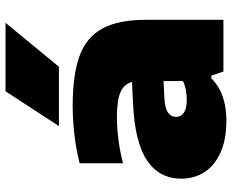

<svg xmlns="http://www.w3.org/2000/svg" viewBox="-94 -754 859 712"><g transform="rotate(-90 336.0 -398.5)"><path d="M618 -287V0H426L411 -45H401Q346.5 11 244 11Q174 11 125.8 -10.8Q77.5 -32.5 53.2 -70.2Q29 -108 29 -156Q29 -238 96.5 -283.2Q164 -328.5 306 -335L387.5 -339Q379.5 -369 349.2 -382Q319 -395 256 -395Q219 -395 172 -389Q125 -383 86 -372V-533Q134.5 -546 191.5 -552.5Q248.5 -559 298 -559Q414.5 -559 484 -533.5Q553.5 -508 585.8 -448.8Q618 -389.5 618 -287ZM391 -150V-222L329 -219Q291 -217 274.5 -205.8Q258 -194.5 258 -175Q258 -157 273.8 -146.5Q289.5 -136 320 -136Q363 -136 391 -150ZM224 -610 353 -808H607L444 -610Z"/></g></svg>

Font: Encode Sans Expanded Black
Style: Regular
Weight: 900
Width: 7
Designer: Multiple Designers
Foundry: Impallari Type
Version: Version 2.000